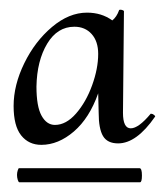

<svg xmlns="http://www.w3.org/2000/svg" viewBox="-20 -659 339 395"><path d="M291 -425Q294 -425 297 -422.5Q300 -420 299 -419Q261 -364 223 -364Q201 -364 192 -379Q183 -394 183 -427L182 -467Q164 -416 132 -388.5Q100 -361 65 -361Q39 -361 23.5 -380.5Q8 -400 8 -441Q8 -484 30 -529Q52 -574 87 -603.5Q122 -633 159 -633Q189 -633 211 -617Q220 -624 225 -638Q225 -639 228 -639Q230 -639 232.5 -638Q235 -637 235 -636L233 -427Q233 -395 249 -395Q265 -395 290 -425ZM182 -548Q182 -574 168.5 -589Q155 -604 133 -604Q98 -604 77 -569Q56 -534 55 -481Q55 -440 65.5 -421Q76 -402 93 -402Q116 -402 136.5 -425.5Q157 -449 169.5 -483.5Q182 -518 182 -548ZM272 -298Q272 -284 268 -284H20Q18 -284 16.5 -289Q15 -294 15 -299Q15 -304 16.5 -308.5Q18 -313 19 -313H267Q272 -313 272 -298Z"/></svg>

Font: Cormorant Upright SemiBold
Style: Regular
Weight: 600
Designer: Christian Thalmann (Catharsis Fonts)
Foundry: Catharsis Fonts
Version: Version 3.302